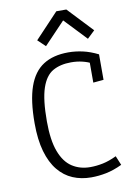

<svg xmlns="http://www.w3.org/2000/svg" viewBox="-94 -906 646 967"><g transform="rotate(-10 229.0 -423.0)"><path d="M293 4.9Q241.7 4.9 199 -13.2Q156.2 -31.2 124.8 -69.6Q93.3 -107.9 75.9 -168.2Q58.6 -228.5 58.6 -313Q58.6 -428.7 83.5 -499.5Q108.4 -570.3 159.2 -602.8Q210 -635.3 287.1 -635.3Q323.2 -635.3 360.8 -627Q398.4 -618.7 438.5 -598.6V-468.3L385.3 -463.4V-586.9L396.5 -559.6Q377 -570.3 349.9 -576.9Q322.8 -583.5 292.5 -583.5Q237.3 -583.5 199 -561.8Q160.6 -540 140.9 -481.2Q121.1 -422.4 121.1 -311.5Q121.1 -214.8 143.1 -156.7Q165 -98.6 204.8 -72.8Q244.6 -46.9 296.9 -46.9Q328.6 -46.9 361.6 -53.7Q394.5 -60.5 432.1 -78.6L451.7 -31.2Q408.7 -10.7 369.9 -2.9Q331.1 4.9 293 4.9ZM182.6 -685.5 144 -722.2 264.2 -849.6H315.4L435.5 -722.2L397 -685.5L290 -798.3Z"/></g></svg>

Font: Anaheim
Style: Regular
Weight: 400
Designer: Vernon Adams
Foundry: Vernon Adams
Version: Version 2.001